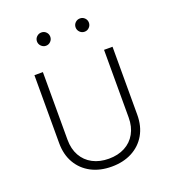

<svg xmlns="http://www.w3.org/2000/svg" viewBox="-133 -825 841 935"><g transform="rotate(-20 287.0 -357.5)"><path d="M287.1 8.3Q226.6 8.3 181.2 -15.6Q135.7 -39.6 110.1 -83.5Q84.5 -127.4 84.5 -187V-539.1H128.4V-188.5Q128.4 -140.6 148.2 -105.5Q168 -70.3 203.9 -51.5Q239.7 -32.7 287.1 -32.7Q334.5 -32.7 370.1 -51.5Q405.8 -70.3 425.5 -105.5Q445.3 -140.6 445.3 -188.5V-539.1H489.3V-187Q489.3 -127.4 463.9 -83.5Q438.5 -39.6 392.8 -15.6Q347.2 8.3 287.1 8.3ZM387.2 -654.3Q372.6 -654.3 362.5 -664.6Q352.5 -674.8 352.5 -689Q352.5 -703.1 362.5 -713.1Q372.6 -723.1 387.2 -723.1Q401.4 -723.1 411.4 -713.1Q421.4 -703.1 421.4 -689Q421.4 -674.8 411.4 -664.6Q401.4 -654.3 387.2 -654.3ZM187 -654.3Q172.9 -654.3 162.6 -664.6Q152.3 -674.8 152.3 -689Q152.3 -703.1 162.6 -713.1Q172.9 -723.1 187 -723.1Q201.7 -723.1 211.4 -713.1Q221.2 -703.1 221.2 -689Q221.2 -674.8 211.2 -664.6Q201.2 -654.3 187 -654.3Z"/></g></svg>

Font: Inter 18pt ExtraLight
Style: Regular
Weight: 250
Designer: Rasmus Andersson
Foundry: rsms
Version: Version 4.001;git-66647c0bb